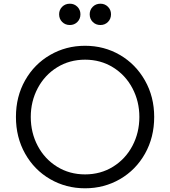

<svg xmlns="http://www.w3.org/2000/svg" viewBox="-20 -1004 918 1036"><path d="M66 -373Q66 -483 115.5 -570.5Q165 -658 250.5 -707.5Q336 -757 439 -757Q542 -757 627 -707.5Q712 -658 762 -570Q812 -482 812 -373Q812 -263 762.5 -175Q713 -87 627.5 -37.5Q542 12 439 12Q336 12 250.5 -37.5Q165 -87 115.5 -175Q66 -263 66 -373ZM439 -63Q523 -63 590 -104.5Q657 -146 694.5 -217Q732 -288 732 -373Q732 -457 694.5 -528Q657 -599 590 -640.5Q523 -682 439 -682Q355 -682 288 -640.5Q221 -599 183.5 -528Q146 -457 146 -373Q146 -288 183.5 -217Q221 -146 288 -104.5Q355 -63 439 -63ZM299 -927Q299 -951 315.5 -967.5Q332 -984 357 -984Q381 -984 397.5 -967.5Q414 -951 414 -927Q414 -902 397.5 -885.5Q381 -869 357 -869Q332 -869 315.5 -885.5Q299 -902 299 -927ZM522 -984Q546 -984 562.5 -967.5Q579 -951 579 -927Q579 -902 562.5 -885.5Q546 -869 522 -869Q497 -869 480.5 -885.5Q464 -902 464 -927Q464 -951 480.5 -967.5Q497 -984 522 -984Z"/></svg>

Font: Evergrow Sans 
Style: Regular
Weight: 400
Foundry: 10Web
Version: Version 1.000